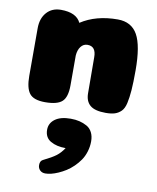

<svg xmlns="http://www.w3.org/2000/svg" viewBox="-91 -549 798 977"><g transform="rotate(10 308.0 -61.0)"><path d="M353 -269Q353 -325 309 -325Q288 -325 274.5 -307.5Q261 -290 259 -261V-107Q259 -46 234 -23Q209 0 146 0Q87 0 65.5 -27.5Q44 -55 44 -118V-364Q44 -415 71.5 -446Q99 -477 145 -477Q225 -477 248 -428Q326 -479 438 -479Q509 -479 540.5 -423Q572 -367 572 -239Q572 -176 569 -136.5Q566 -97 559.5 -68.5Q553 -40 539 -26Q525 -12 506.5 -6Q488 0 459 0Q403 0 378.5 -21Q354 -42 354 -83ZM181 136Q181 102 209.5 81Q238 60 290 60Q315 60 335.5 65Q356 70 374 80Q392 90 402 109.5Q412 129 412 156Q412 183 404 209Q396 235 382.5 254.5Q369 274 351.5 291Q334 308 315 320Q296 332 276.5 340.5Q257 349 240.5 353Q224 357 210 357Q193 357 182.5 346.5Q172 336 172 320Q172 299 186 292Q231 270 252 254Q273 238 290 212Q243 212 212 194Q181 176 181 136Z"/></g></svg>

Font: Coiny
Style: Regular
Weight: 400
Version: Version 001.001